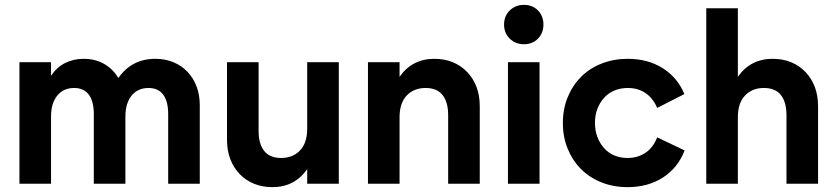

<svg xmlns="http://www.w3.org/2000/svg" viewBox="-20 -756 3442 790"><path d="M366 -286Q366 -339 345.5 -366.5Q325 -394 285 -394Q241 -394 215.5 -362.5Q190 -331 190 -277V0H60V-500H190V-444Q214 -480 248.5 -497Q283 -514 324 -514Q372 -514 408.5 -493Q445 -472 467 -435Q522 -514 619 -514Q660 -514 693.5 -500Q727 -486 751 -461Q775 -436 788.5 -401Q802 -366 802 -323V0H672V-286Q672 -339 651.5 -366.5Q631 -394 591 -394Q547 -394 521.5 -362.5Q496 -331 496 -277V0H366Z M1044 -218Q1044 -164 1067 -135Q1090 -106 1137 -106Q1185 -106 1214.5 -137Q1244 -168 1244 -227V-500H1374V0H1244V-60Q1192 14 1101 14Q1059 14 1025 0Q991 -14 966 -40Q941 -66 927.5 -101.5Q914 -137 914 -181V-500H1044Z M1824 -282Q1824 -336 1801 -365Q1778 -394 1731 -394Q1683 -394 1653.5 -363Q1624 -332 1624 -273V0H1494V-500H1624V-440Q1676 -514 1767 -514Q1809 -514 1843 -500Q1877 -486 1902 -460Q1927 -434 1940.5 -398.5Q1954 -363 1954 -319V0H1824Z M2070 -500H2200V0H2070ZM2136 -574Q2101 -574 2077.5 -597Q2054 -620 2054 -655Q2054 -690 2077.5 -713Q2101 -736 2136 -736Q2171 -736 2193.5 -713Q2216 -690 2216 -655Q2216 -620 2193.5 -597Q2171 -574 2136 -574Z M2296 -250Q2296 -308 2316 -356.5Q2336 -405 2371 -440Q2406 -475 2455.5 -494.5Q2505 -514 2563 -514Q2645 -514 2706 -476Q2767 -438 2796 -369L2684 -312Q2667 -352 2636 -373Q2605 -394 2563 -394Q2533 -394 2508 -383.5Q2483 -373 2465.5 -353.5Q2448 -334 2438 -308Q2428 -282 2428 -250Q2428 -219 2438 -192.5Q2448 -166 2465.5 -146.5Q2483 -127 2507.5 -116.5Q2532 -106 2562 -106Q2604 -106 2636 -127.5Q2668 -149 2684 -191L2797 -137Q2769 -65 2707.5 -25.5Q2646 14 2562 14Q2504 14 2455 -5.5Q2406 -25 2371 -60Q2336 -95 2316 -143.5Q2296 -192 2296 -250Z M3216 -282Q3216 -336 3193 -365Q3170 -394 3123 -394Q3075 -394 3045.5 -363Q3016 -332 3016 -273V0H2886V-722H3016V-440Q3068 -514 3159 -514Q3201 -514 3235 -500Q3269 -486 3294 -460Q3319 -434 3332.5 -398.5Q3346 -363 3346 -319V0H3216Z"/></svg>

Font: NT Somic Bold
Style: Regular
Weight: 700
Designer: Ravid Balaliev — lead type designer, mastering
Michael Voronin — secret advisor, marketing
Ivan Kovalenko — best boy
Foundry: NT Type
Version: Version 0.7